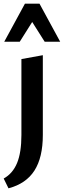

<svg xmlns="http://www.w3.org/2000/svg" viewBox="-37 -731 346 1040"><path d="M79 0V-411L195 -432V0Q195 122 149.5 193Q104 264 9 289L-17 236Q32 209 55.5 152Q79 95 79 0ZM205 -505 119 -641 98 -711H177L289 -505ZM-14 -505 98 -711H177L157 -643L70 -505Z"/></svg>

Font: Ysabeau
Style: Bold
Weight: 700
Designer: Christian Thalmann (Catharsis Fonts)
Version: Version 2.000;gftools[0.9.27.dev2+g8671c4b]